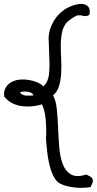

<svg xmlns="http://www.w3.org/2000/svg" viewBox="-36 -796 486 965"><path d="M429.7 104.5Q430.7 108.4 430.7 112.3Q430.7 120.1 427.7 126Q422.9 133.8 419.9 143.6Q403.3 147.5 382.8 147.5Q378.9 148.4 375 148.4Q358.4 148.4 341.8 146.5Q320.3 144.5 300.8 139.6Q281.2 134.8 266.6 127Q249 118.2 236.8 96.7Q224.6 75.2 216.8 48.3Q209 21.5 204.6 -7.8Q200.2 -37.1 198.2 -62.5Q195.3 -85 195.3 -108.4Q195.3 -112.3 196.3 -116.2V-134.8Q196.3 -152.3 195.3 -170.9Q194.3 -197.3 189.9 -223.1Q185.5 -249 174.8 -271.5Q138.7 -260.7 103.5 -260.7Q85 -260.7 67.4 -263.7Q15.6 -272.5 -14.6 -310.5Q-15.6 -316.4 -15.6 -322.3Q-15.6 -340.8 -7.8 -354.5Q2 -372.1 19.5 -382.3Q37.1 -392.6 59.6 -395.5Q69.3 -396.5 80.1 -396.5Q92.8 -396.5 105.5 -394.5Q127.9 -391.6 148.4 -383.3Q168.9 -375 181.6 -362.3Q205.1 -381.8 210 -419.9Q212.9 -445.3 212.9 -474.6Q212.9 -487.3 211.9 -501Q210 -543.9 209 -587.9Q208 -591.8 208 -595.7Q208 -633.8 220.7 -663.1Q231.4 -688.5 245.6 -707.5Q259.8 -726.6 283.2 -744.1Q295.9 -754.9 320.3 -764.6Q344.7 -774.4 367.2 -776.4H372.1Q391.6 -776.4 404.3 -765.6Q415 -756.8 415 -738.3Q415 -730.5 413.1 -721.7Q405.3 -715.8 398.4 -715.8Q396.5 -714.8 393.6 -714.8Q389.6 -714.8 384.8 -715.8Q377.9 -716.8 371.1 -718.8H354.5Q349.6 -717.8 341.3 -713.4Q333 -709 325.2 -703.6Q317.4 -698.2 310.1 -692.4Q302.7 -686.5 298.8 -682.6Q281.2 -661.1 275.4 -631.3Q269.5 -601.6 269.5 -567.4Q269.5 -533.2 271.5 -497.1Q272.5 -479.5 272.5 -461.9Q272.5 -444.3 271.5 -427.7Q269.5 -393.6 261.2 -364.7Q252.9 -335.9 230.5 -316.4Q245.1 -291 249.5 -248Q253.9 -205.1 255.9 -155.8Q257.8 -106.4 261.7 -57.6Q265.6 -8.8 278.8 27.3Q292 63.5 320.3 80.1Q334 88.9 354.5 88.9Q373 88.9 397.5 81.1Q406.2 85.9 415.5 90.3Q424.8 94.7 429.7 104.5ZM132.8 -316.4Q129.9 -324.2 122.1 -328.6Q114.3 -333 104.5 -335Q97.7 -335.9 88.9 -335.9H84Q73.2 -335 64.5 -333Q68.4 -324.2 76.7 -320.3Q85 -316.4 95.7 -315.4H115.2Q125 -316.4 132.8 -316.4Z"/></svg>

Font: Crafty Girls
Style: Regular
Weight: 400
Designer: Crystal Kluge
Foundry: Font Diner, Inc DBA Tart Workshop
Version: Version 1.001